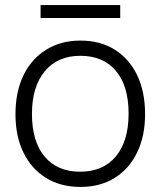

<svg xmlns="http://www.w3.org/2000/svg" viewBox="-20 -727 633 757"><path d="M297 10Q219 10 161.5 -25.5Q104 -61 72.5 -125.5Q41 -190 41 -276Q41 -365 72.5 -430Q104 -495 162 -531Q220 -567 297 -567Q375 -567 432 -531.5Q489 -496 520.5 -431Q552 -366 552 -277Q552 -190 520.5 -125.5Q489 -61 432 -25.5Q375 10 297 10ZM296 -50Q386 -50 436.5 -110Q487 -170 487 -279Q487 -388 437 -447.5Q387 -507 297 -507Q207 -507 156.5 -446Q106 -385 106 -278Q106 -169 156 -109.5Q206 -50 296 -50ZM140 -656V-707H454V-656Z"/></svg>

Font: BDO Grotesk Light
Style: Regular
Weight: 300
Designer: Deni Anggara
Foundry: Lokal Container
Version: Version 2.000